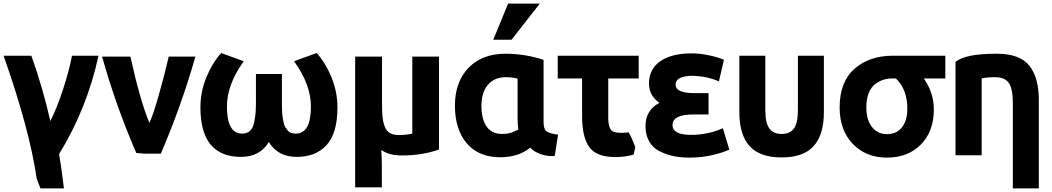

<svg xmlns="http://www.w3.org/2000/svg" viewBox="-30 -850 5875 1072"><path d="M251 -174Q289 -249 323 -354Q357 -459 372 -539H520Q456 -244 300 10Q314 98 318 133L327 202H196Q189 182 175 148Q135 -128 -10 -539H145Q208 -364 251 -174Z M804 -164Q823 -201 856.5 -319Q890 -437 912 -534H1061Q983 -260 868 8H773Q766 7 751.5 5.5Q737 4 731 4Q617 -258 540 -534H698Q753 -286 804 -164Z M1399 -437H1544V-296Q1544 -272 1544 -261.5Q1544 -251 1545 -228.5Q1546 -206 1548 -195Q1550 -184 1553.5 -166.5Q1557 -149 1562.5 -140.5Q1568 -132 1576 -122Q1584 -112 1595.5 -108Q1607 -104 1621 -104Q1706 -104 1706 -255Q1706 -378 1612 -508L1738 -554Q1787 -500 1820.5 -419Q1854 -338 1854 -250Q1854 -106 1793.5 -40Q1733 26 1627 26Q1521 26 1471 -57Q1421 26 1316 26Q1089 26 1089 -250Q1089 -338 1122.5 -419Q1156 -500 1205 -554L1331 -508Q1237 -378 1237 -255Q1237 -104 1322 -104Q1349 -104 1366 -119.5Q1383 -135 1389.5 -168.5Q1396 -202 1397.5 -226Q1399 -250 1399 -296Z M2214 18Q2141 18 2099 -13Q2102 24 2102 99V196H1953V-534H2103V-272Q2103 -227 2105.5 -199.5Q2108 -172 2117 -146Q2126 -120 2145.5 -108Q2165 -96 2196 -96Q2237 -96 2272 -104V-534H2421V-15Q2327 18 2214 18Z M2931 -26Q2865 28 2763 28Q2642 28 2576 -50Q2510 -128 2510 -260Q2510 -393 2586 -471.5Q2662 -550 2792 -550Q2901 -550 3005 -516V-167Q3005 -129 3022 -116.5Q3039 -104 3086 -98L3067 21Q3023 24 2983.5 8.5Q2944 -7 2931 -26ZM2860 -181V-411Q2828 -419 2795 -419Q2730 -419 2694 -376.5Q2658 -334 2658 -258Q2658 -186 2686.5 -144Q2715 -102 2775 -102Q2824 -102 2864 -128Q2860 -160 2860 -181ZM2826 -628H2724L2807 -830H2984Z M3517 -30 3508 13Q3460 27 3407 27Q3299 27 3259.5 -29.5Q3220 -86 3220 -201V-412H3084V-539H3536V-412H3366V-195Q3366 -127 3394 -115Q3423 -104 3480 -111Q3496 -85 3517 -30Z M3828 -97Q3923 -97 4006 -134L4042 -15Q4010 1 3949.5 15.5Q3889 30 3818 30Q3769 30 3727.5 21Q3686 12 3650 -7Q3614 -26 3594 -61.5Q3574 -97 3574 -146Q3574 -235 3652 -276Q3603 -309 3595 -363Q3592 -386 3595 -409Q3606 -479 3668 -515.5Q3730 -552 3831 -552Q3880 -552 3932 -540.5Q3984 -529 4012 -516L3984 -396Q3920 -423 3852 -426Q3832 -428 3814 -426Q3742 -419 3742 -378Q3742 -330 3847 -330H3926V-211H3844Q3725 -211 3725 -152Q3725 -97 3828 -97Z M4098 -224V-539H4243V-236Q4243 -165 4265 -133.5Q4287 -102 4334 -102Q4381 -102 4403 -133Q4425 -164 4425 -236V-539H4570V-224Q4570 -98 4513 -34.5Q4456 29 4334 29Q4212 29 4155 -34.5Q4098 -98 4098 -224Z M5184 -239Q5184 -117 5112 -43.5Q5040 30 4922 30Q4805 30 4731.5 -46.5Q4658 -123 4658 -250Q4658 -393 4741 -466Q4824 -539 4956 -539H5248V-412H5128Q5184 -331 5184 -239ZM5036 -243Q5036 -351 4972 -412H4953Q4927 -412 4903.5 -405Q4880 -398 4857 -381Q4834 -364 4820.5 -330.5Q4807 -297 4807 -250Q4807 -181 4838.5 -141Q4870 -101 4922 -101Q4976 -101 5006 -139Q5036 -177 5036 -243Z M5305 17V-504Q5357 -550 5535 -550Q5664 -550 5717 -483.5Q5770 -417 5770 -293V202H5625V-274Q5625 -354 5603 -386.5Q5581 -419 5525 -419Q5479 -419 5451 -412V17Z"/></svg>

Font: Repo
Style: Bold
Weight: 700
Designer: Stefan Peev
Foundry: Context Ltd
Version: Version 001.000